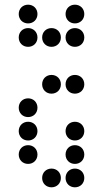

<svg xmlns="http://www.w3.org/2000/svg" viewBox="-20 -810 440 820"><path d="M100 -710C123 -710 140 -727 140 -750C140 -773 123 -790 100 -790C77 -790 60 -773 60 -750C60 -727 77 -710 100 -710ZM300 -710C323 -710 340 -727 340 -750C340 -773 323 -790 300 -790C277 -790 260 -773 260 -750C260 -727 277 -710 300 -710ZM100 -610C123 -610 140 -627 140 -650C140 -673 123 -690 100 -690C77 -690 60 -673 60 -650C60 -627 77 -610 100 -610ZM200 -610C223 -610 240 -627 240 -650C240 -673 223 -690 200 -690C177 -690 160 -673 160 -650C160 -627 177 -610 200 -610ZM300 -610C323 -610 340 -627 340 -650C340 -673 323 -690 300 -690C277 -690 260 -673 260 -650C260 -627 277 -610 300 -610ZM200 -410C223 -410 240 -427 240 -450C240 -473 223 -490 200 -490C177 -490 160 -473 160 -450C160 -427 177 -410 200 -410ZM300 -410C323 -410 340 -427 340 -450C340 -473 323 -490 300 -490C277 -490 260 -473 260 -450C260 -427 277 -410 300 -410ZM100 -310C123 -310 140 -327 140 -350C140 -373 123 -390 100 -390C77 -390 60 -373 60 -350C60 -327 77 -310 100 -310ZM100 -210C123 -210 140 -227 140 -250C140 -273 123 -290 100 -290C77 -290 60 -273 60 -250C60 -227 77 -210 100 -210ZM300 -210C323 -210 340 -227 340 -250C340 -273 323 -290 300 -290C277 -290 260 -273 260 -250C260 -227 277 -210 300 -210ZM100 -110C123 -110 140 -127 140 -150C140 -173 123 -190 100 -190C77 -190 60 -173 60 -150C60 -127 77 -110 100 -110ZM300 -110C323 -110 340 -127 340 -150C340 -173 323 -190 300 -190C277 -190 260 -173 260 -150C260 -127 277 -110 300 -110ZM200 -10C223 -10 240 -27 240 -50C240 -73 223 -90 200 -90C177 -90 160 -73 160 -50C160 -27 177 -10 200 -10ZM300 -10C323 -10 340 -27 340 -50C340 -73 323 -90 300 -90C277 -90 260 -73 260 -50C260 -27 277 -10 300 -10Z"/></svg>

Font: TINY 5x3 80
Style: Regular
Weight: 200
Designer: Jack Halten Fahnestock
Foundry: Velvetyne Type Foundry
Version: Version 1.002;hotconv 1.0.109;makeotfexe 2.5.65596